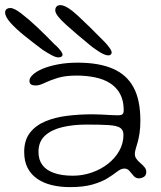

<svg xmlns="http://www.w3.org/2000/svg" viewBox="-66 -708 642 766"><path d="M213 38.5Q174 38.5 140.8 30.5Q107.5 22.5 82.8 5.5Q58 -11.5 44.2 -38Q30.5 -64.5 30.5 -101.5Q30.5 -148.5 53.2 -178Q76 -207.5 114.8 -223.8Q153.5 -240 202 -246Q250.5 -252 302 -252Q320 -252 339 -251Q358 -250 375 -249Q392 -248 403.5 -248Q417.5 -248 422.5 -252.2Q427.5 -256.5 427.5 -268Q427.5 -294 421 -314.2Q414.5 -334.5 402.5 -349.5Q390.5 -364.5 374 -375.5Q348.5 -392 313.8 -399.2Q279 -406.5 239.5 -406.5Q194 -406.5 163 -396.8Q132 -387 111.5 -377Q91 -367 77 -367Q64 -367 57.8 -371.2Q51.5 -375.5 51.5 -385.5Q51.5 -397.5 65.2 -410.2Q79 -423 104.5 -433.8Q130 -444.5 165.5 -451.2Q201 -458 244 -458Q328 -458 383.5 -434.2Q439 -410.5 466.5 -360Q494 -309.5 494 -227Q494 -198.5 490.8 -177Q487.5 -155.5 483 -140Q478.5 -124.5 475.2 -113.2Q472 -102 472 -93.5Q472 -82.5 478.8 -73.5Q485.5 -64.5 494.8 -56.8Q504 -49 510.8 -40.8Q517.5 -32.5 517.5 -22.5Q517.5 -8 507.8 -2.2Q498 3.5 488 3.5Q475.5 3.5 467 -6.5Q458.5 -16.5 450.5 -26Q442.5 -35.5 430.5 -35.5Q423.5 -35.5 416.2 -32.5Q409 -29.5 397.5 -20.5Q383.5 -9.5 361 4.2Q338.5 18 302.8 28.2Q267 38.5 213 38.5ZM224.5 -7Q263.5 -7 299.8 -19.5Q336 -32 364.5 -54.2Q393 -76.5 409.8 -106.2Q426.5 -136 426.5 -170Q426.5 -190 412.8 -198.5Q399 -207 366.8 -209Q334.5 -211 279 -211Q226.5 -211 183 -200.8Q139.5 -190.5 113.5 -166.8Q87.5 -143 87.5 -102Q87.5 -70.5 103.2 -49.5Q119 -28.5 149.8 -17.8Q180.5 -7 224.5 -7ZM166.5 -479Q157 -479 140.2 -487.8Q123.5 -496.5 104 -509.5Q67 -537 32.5 -564.8Q-2 -592.5 -23.8 -616.8Q-45.5 -641 -45.5 -658Q-45.5 -667 -39.8 -671.5Q-34 -676 -24.5 -676Q-9.5 -676 19.2 -654Q48 -632 83 -599Q118 -566 151 -531.5Q158 -526 165.5 -518Q173 -510 178.2 -502.5Q183.5 -495 183.5 -490Q183.5 -484 178.2 -481.5Q173 -479 166.5 -479ZM366 -487Q358.5 -487 348.2 -491.5Q338 -496 326.2 -503.8Q314.5 -511.5 302 -520.5Q236.5 -574 195.5 -611.2Q154.5 -648.5 154.5 -666.5Q154.5 -676.5 159.8 -682Q165 -687.5 175 -687.5Q199 -687.5 244.2 -645.8Q289.5 -604 351.5 -540.5Q361 -531 370.2 -518.2Q379.5 -505.5 379.5 -498.5Q379.5 -493.5 375.8 -490.2Q372 -487 366 -487Z"/></svg>

Font: Gluten ExtraLight
Style: Regular
Weight: 250
Designer: Tyler Finck
Foundry: Etcetera Type Company
Version: Version 1.300